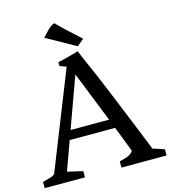

<svg xmlns="http://www.w3.org/2000/svg" viewBox="-159 -1087 1061 1196"><g transform="rotate(-15 372.0 -488.5)"><path d="M-20.5 -40Q4.4 -46.9 24.2 -52.2Q43.9 -57.6 58.1 -67.4L307.6 -695.3L265.1 -710.9L264.6 -735.4Q285.6 -740.2 300 -743.7Q314.5 -747.1 328.1 -750.7Q341.8 -754.4 357.9 -758.8Q374 -763.2 398.9 -770.5Q405.3 -753.4 410.9 -740.2Q416.5 -727.1 423.3 -711.7Q430.2 -696.3 439.5 -675.5Q448.7 -654.8 462.4 -623Q476.1 -591.3 495.4 -545.4Q514.6 -499.5 542 -433.1Q569.3 -366.7 605.7 -277.1Q642.1 -187.5 689.9 -68.8L684.6 -66.9L765.6 -40V0H474.6V-40Q491.7 -44.4 505.9 -48.3Q520 -52.2 531 -57.1Q542 -62 550.3 -68.6Q558.6 -75.2 564 -85Q555.7 -106.9 540.5 -146.2Q525.4 -185.5 500.5 -249H207.5L140.1 -63L239.3 -40V0H-20.5ZM477.5 -308.1 348.1 -633.3Q342.3 -622.1 335.9 -603L229 -308.1ZM219.7 -905.3Q228.5 -914.6 238.8 -926.3Q249 -938 260 -948.5Q271 -959 282.2 -966.8Q293.5 -974.6 303.7 -976.6Q322.3 -957 340.6 -939.5Q358.9 -921.9 377.2 -905.3Q395.5 -888.7 414.1 -871.8Q432.6 -855 451.7 -836.9L407.7 -800.3Z"/></g></svg>

Font: Donegal One
Style: Regular
Weight: 400
Designer: Gary Lonergan
Foundry: Sorkin Type Co.
Version: Version 1.004